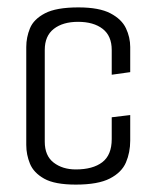

<svg xmlns="http://www.w3.org/2000/svg" viewBox="-20 -495 419 519"><path d="M185 4Q128 4 99.5 -12Q71 -28 61 -52.5Q51 -77 51 -103V-368Q51 -394 61 -418.5Q71 -443 101.5 -459Q132 -475 192 -475Q248 -475 278.5 -459Q309 -443 320.5 -418.5Q332 -394 332 -368V-300L282 -293V-360Q282 -398 257.5 -417Q233 -436 191 -436Q150 -436 125.5 -417Q101 -398 101 -360V-112Q101 -74 125 -55.5Q149 -37 185 -37Q231 -37 256.5 -56.5Q282 -76 282 -119V-178L332 -184V-115Q332 -83 320.5 -56Q309 -29 277 -12.5Q245 4 185 4Z"/></svg>

Font: Smooch Sans
Style: Regular
Weight: 400
Designer: Robert E. Leuschke
Foundry: Robert E. Leuschke
Version: Version 1.010; ttfautohint (v1.8.3)